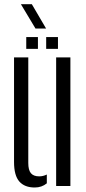

<svg xmlns="http://www.w3.org/2000/svg" viewBox="-20 -868 403 896"><path d="M45.5 -112V-600H112V-107.5Q112 -74.5 124.2 -59.8Q136.5 -45 163 -45Q181 -45 198.5 -53.5V-12.5Q175 7 142 7Q95 7 70.2 -21Q45.5 -49 45.5 -112ZM242 0V-600H308.5V0ZM195.5 -640V-695H250.5V-640ZM102.5 -640V-695H157V-640ZM145.5 -735 77.5 -848.5H128.5L195 -735Z"/></svg>

Font: Big Shoulders Stencil Display Thin
Style: Regular
Weight: 400
Version: Version 2.001